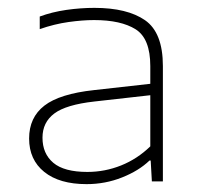

<svg xmlns="http://www.w3.org/2000/svg" viewBox="-20 -766 510 488"><path d="M200 -298Q131 -298 92.5 -329Q54 -360 54 -414Q54 -467.5 92.8 -497.5Q131.5 -527.5 219 -537L362 -553V-598Q362 -668 324.8 -691.5Q287.5 -715 219 -715Q190 -715 154.2 -710Q118.5 -705 81 -692V-724Q112 -735.5 148.5 -740.8Q185 -746 220 -746Q303.5 -746 348.8 -714.5Q394 -683 394 -598V-305H366L363 -358H360Q333 -332 290.2 -315Q247.5 -298 200 -298ZM88 -416Q88 -375.5 115.5 -352.2Q143 -329 202 -329Q246.5 -329 287.8 -345.5Q329 -362 362 -394V-524L220 -508Q148 -500 118 -477.5Q88 -455 88 -416Z"/></svg>

Font: Encode Sans Expanded Thin
Style: Regular
Weight: 100
Width: 7
Designer: Multiple Designers
Foundry: Impallari Type
Version: Version 3.000; ttfautohint (v1.8.3) -l 8 -r 50 -G 200 -x 14 